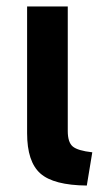

<svg xmlns="http://www.w3.org/2000/svg" viewBox="-20 -553 317 595"><path d="M266 -81 249 22Q146 21 105 -15.5Q64 -52 64 -140V-177V-533H190V-147Q190 -112 205.5 -99Q221 -86 266 -81Z"/></svg>

Font: Repo
Style: DemiBold
Weight: 600
Designer: Stefan Peev
Foundry: Context Ltd
Version: Version 001.000